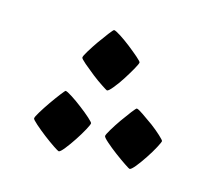

<svg xmlns="http://www.w3.org/2000/svg" viewBox="-55 -352 459 413"><g transform="rotate(15 174.5 -145.5)"><path d="M224.1 -233.4Q224.1 -230.5 217.3 -218.3Q210.4 -206.1 201.7 -192.4Q192.9 -178.7 184.1 -168Q175.3 -157.2 171.9 -157.2Q170.9 -157.2 159.7 -164.6Q148.4 -171.9 136 -181.6Q123.5 -191.4 113 -200.4Q102.5 -209.5 102.5 -211.9Q102.5 -215.3 109.9 -227.3Q117.2 -239.3 126.2 -252.2Q135.3 -265.1 143.6 -275.9Q151.9 -286.6 153.3 -286.6Q156.7 -286.6 168.5 -279.1Q180.2 -271.5 192.4 -262Q204.6 -252.4 214.4 -243.9Q224.1 -235.4 224.1 -233.4ZM157.2 -80.1Q157.2 -77.1 150.6 -64.9Q144 -52.7 135 -39.1Q126 -25.4 117.4 -14.6Q108.9 -3.9 105.5 -3.9Q104 -3.9 93 -11.2Q82 -18.6 69.3 -28.3Q56.6 -38.1 46.4 -47.1Q36.1 -56.2 36.1 -58.6Q36.1 -62 43.5 -74Q50.8 -85.9 59.8 -98.9Q68.8 -111.8 77.1 -122.6Q85.4 -133.3 86.4 -133.3Q89.8 -133.3 101.6 -125.7Q113.3 -118.2 125.7 -108.6Q138.2 -99.1 147.7 -90.6Q157.2 -82 157.2 -80.1ZM314.5 -82.5Q314.5 -80.1 307.9 -67.6Q301.3 -55.2 292.2 -41.5Q283.2 -27.8 274.7 -17.3Q266.1 -6.8 262.7 -6.8Q261.2 -6.8 250.2 -14.2Q239.3 -21.5 226.6 -31Q213.9 -40.5 203.6 -49.6Q193.4 -58.6 193.4 -61.5Q193.4 -64.5 200.7 -76.7Q208 -88.9 217 -101.8Q226.1 -114.7 234.4 -125.5Q242.7 -136.2 244.1 -136.2Q247.6 -136.2 258.8 -128.4L283.2 -111.3Q295.4 -102.1 304.9 -93.3Q314.5 -84.5 314.5 -82.5Z"/></g></svg>

Font: Simplified Naskh
Style: Regular
Weight: 400
Designer: SIL International
Foundry: Arabeyes
Version: 1.02_alpha